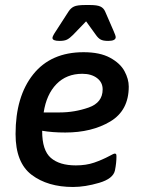

<svg xmlns="http://www.w3.org/2000/svg" viewBox="-20 -738 579 765"><path d="M148 -217V-215Q148 -139 182.5 -109Q217 -79 282 -79Q323 -79 355 -90Q387 -101 417 -117Q433 -126 437 -126Q441 -126 442.5 -124Q444 -122 444 -114Q444 -89 438 -59Q431 -26 375 -9.5Q319 7 271 7Q170 7 106 -41.5Q42 -90 42 -204Q42 -354 112.5 -442Q183 -530 313 -530Q378 -530 418.5 -508Q459 -486 476 -454.5Q493 -423 493 -393Q493 -298 419.5 -254Q346 -210 240 -210Q188 -210 148 -217ZM154 -290H218Q277 -290 333 -309.5Q389 -329 389 -382Q389 -410 366.5 -427Q344 -444 308 -444Q245 -444 205 -403Q165 -362 154 -290ZM189 -587Q189 -594 204 -616L253 -692Q262 -706 275 -712Q288 -718 319 -718H339Q367 -718 380 -712Q393 -706 399 -692L432 -616Q441 -596 441 -590Q441 -575 411 -575Q391 -575 381 -580.5Q371 -586 362 -599L323 -653L271 -599Q258 -586 247.5 -580.5Q237 -575 217 -575Q189 -575 189 -587Z"/></svg>

Font: Asap-MediumItalic
Style: Italic
Weight: 500
Italic angle: -6°
Designer: Pablo Cosgaya
Foundry: Omnibus-Type
Version: Version 2.000; ttfautohint (v1.8)